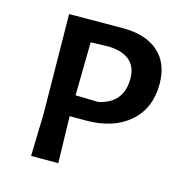

<svg xmlns="http://www.w3.org/2000/svg" viewBox="-81 -579 631 655"><g transform="rotate(15 234.0 -251.0)"><path d="M275 -502Q356 -502 400.5 -462.5Q445 -423 445 -350Q445 -264 388 -214.5Q331 -165 234 -165H177V-159L181 0H85L89 -150L85 -501ZM258 -237Q344 -255 344 -342Q344 -424 246 -429L181 -427L178 -239Z"/></g></svg>

Font: Alegreya Sans SC Medium
Style: Regular
Weight: 500
Designer: Juan Pablo del Peral
Foundry: Huerta Tipografica
Version: Version 2.001;PS 002.001;hotconv 1.0.88;makeotf.lib2.5.64775